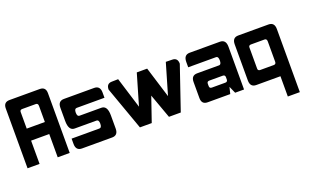

<svg xmlns="http://www.w3.org/2000/svg" viewBox="-77 -883 2270 1408"><g transform="rotate(-20 1058.0 -179.0)"><path d="M93.8 -181.6V0H0V-466.8Q0 -515.6 46.9 -515.6H282.2Q329.1 -515.6 329.1 -466.8V0H235.4V-181.6ZM235.4 -275.4V-400.9Q235.4 -421.9 217.8 -421.9H112.3Q93.8 -421.9 93.8 -405.3V-275.4Z M490.2 -293Q471.7 -293 471.7 -262.7Q471.7 -231.9 490.2 -231.9H660.2Q707 -231.9 707 -155.8V-52.7Q707 0 660.2 0H424.8Q377.9 0 377.9 -52.7V-93.8H594.7Q613.3 -93.8 613.3 -125Q613.3 -155.8 594.7 -155.8H424.8Q377.9 -155.8 377.9 -231.9V-334Q377.9 -386.7 424.8 -386.7H660.2Q707 -386.7 707 -334V-293Z M1074.2 -386.7 1148.9 -145 1219.7 -386.7 1268.6 -385.7Q1311.5 -385.7 1311.5 -338.9L1195.8 0H1103.5L1034.7 -190.4L969.2 0H877L755.9 -338.9Q755.9 -385.7 798.8 -385.7L847.7 -386.7L922.4 -145L993.2 -386.7Z M1689.5 0H1620.1L1595.7 -54.7L1583 -2.9H1407.2Q1360.4 -2.9 1360.4 -52.7V-178.2Q1360.4 -229 1407.2 -229H1577.1Q1595.7 -229 1595.7 -261.2Q1595.7 -293 1577.1 -293H1360.4V-334Q1360.4 -389.6 1407.2 -389.6H1642.6Q1689.5 -389.6 1689.5 -334ZM1472.7 -93.8H1577.1Q1595.7 -93.8 1595.7 -112.3V-130.4Q1595.7 -148.4 1577.1 -148.4H1472.7Q1454.1 -148.4 1454.1 -130.4V-112.3Q1454.1 -93.8 1472.7 -93.8Z M1973.6 -272Q1973.6 -293 1956.1 -293H1850.6Q1832 -293 1832 -276.4V-110.4Q1832 -93.8 1850.6 -93.8H1956.1Q1973.6 -93.8 1973.6 -113.8ZM1973.6 158.2V0H1785.2Q1738.3 0 1738.3 -52.7V-334Q1738.3 -386.7 1785.2 -386.7H2020.5Q2067.4 -386.7 2067.4 -334V158.2Z"/></g></svg>

Font: Aswaq
Style: Regular
Weight: 400
Designer: Husham Jawad
Version: Version 1.000;November 3, 2021;FontCreator 14.0.0.2814 32-bi